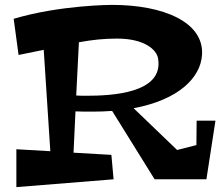

<svg xmlns="http://www.w3.org/2000/svg" viewBox="-20 -747 916 786"><path d="M785 -253 784 -153 705 -133 527 -304C710 -338 801 -428 807 -522C816 -656 650 -727 439 -727C439 -727 227 -727 36 -670L56 -522L159 -543L186 -128L47 -136V19L445 -13L436 -113L281 -122L289 -291C313 -290 336 -290 358 -290C386 -290 414 -291 439 -293L613 -13H825L862 -253ZM334 -355C320 -355 306 -355 292 -356L303 -574C359 -584 404 -589 459 -589C571 -589 621 -544 627 -508C652 -364 434 -355 334 -355Z"/></svg>

Font: Peralta
Style: Regular
Weight: 400
Designer: Astigmatic (AOETI)
Foundry: Astigmatic (AOETI)
Version: Version 1.000